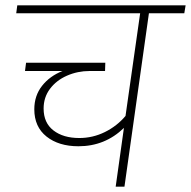

<svg xmlns="http://www.w3.org/2000/svg" viewBox="-20 -702 718 722"><path d="M673 -652H540L448 0H415L446 -221Q375 -152 275 -152Q201 -152 155 -188.5Q109 -225 109 -291Q109 -342 138 -379Q167 -416 215 -435H74L78 -466H376L375 -435H317Q272 -435 232 -417.5Q192 -400 168 -368Q144 -336 144 -294Q144 -240 181 -211.5Q218 -183 278 -183Q329 -183 374.5 -205.5Q420 -228 452 -266L507 -652H41L45 -682H678Z"/></svg>

Font: FiraGO UltraLight
Style: Italic
Weight: 200
Italic angle: -8°
Designer: bBox Type GmbH
Foundry: bBox Type GmbH
Version: Version 1.001